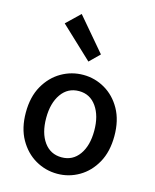

<svg xmlns="http://www.w3.org/2000/svg" viewBox="-132 -983 878 1085"><g transform="rotate(15 307.5 -440.0)"><path d="M308.1 14.2Q239.3 14.2 180.2 -20Q121.1 -54.2 84.5 -118.9Q47.9 -183.6 47.9 -274.9Q47.9 -366.7 84.5 -431.2Q121.1 -495.6 180.2 -529.8Q239.3 -564 308.1 -564Q376 -564 434.8 -529.8Q493.7 -495.6 529.8 -431.2Q565.9 -366.7 565.9 -274.9Q565.9 -183.6 529.8 -118.9Q493.7 -54.2 434.8 -20Q376 14.2 308.1 14.2ZM308.1 -82Q372.6 -82 410.4 -134.5Q448.2 -187 448.2 -274.9Q448.2 -361.8 410.4 -415.5Q372.6 -469.2 308.1 -469.2Q242.7 -469.2 204.8 -415.5Q167 -361.8 167 -274.9Q167 -187 204.8 -134.5Q242.7 -82 308.1 -82ZM314.9 -644 129.9 -817.9 209 -894 373 -701.2Z"/></g></svg>

Font: Source Han Sans CN Medium
Style: Regular
Weight: 500
Designer: Ryoko NISHIZUKA  (kana, bopomofo & ideographs); Paul D. Hunt (Latin, Greek & Cyrillic); Sandoll Communications , Soo-you
Foundry: Adobe
Version: Version 2.004;hotconv 1.0.118;makeotfexe 2.5.65603